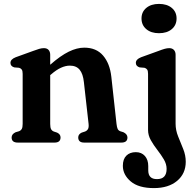

<svg xmlns="http://www.w3.org/2000/svg" viewBox="-20 -730 1001 983"><path d="M237 -449.5V-398.5Q290 -445 332 -465.5Q374 -486 411.5 -486Q473 -486 507.8 -445.5Q542.5 -405 550 -337L576.5 -96Q578.5 -78 582.5 -69.8Q586.5 -61.5 596 -58L612 -53Q632.5 -43 632.5 -26Q632.5 0 601.5 0H411Q380.5 0 380.5 -26.5Q380.5 -42.5 398 -51L415 -56.5Q424.5 -60 430 -68.5Q435.5 -77 433.5 -96L409.5 -309.5Q405 -352 387.8 -373Q370.5 -394 337.5 -394Q316 -394 292.2 -383.2Q268.5 -372.5 241.5 -349L237 -345.5V-95.5Q237 -76.5 241.8 -68.2Q246.5 -60 256 -56.5L272.5 -51Q290 -42.5 290 -26.5Q290 0 259.5 0H71Q39.5 0 39.5 -26Q39.5 -43.5 60 -53L77 -58Q86.5 -61.5 91.2 -69.5Q96 -77.5 96 -95.5V-352Q96 -367.5 91.2 -374Q86.5 -380.5 77.5 -383L53 -385Q33.5 -391 33.5 -408Q33.5 -426.5 60.5 -437L149 -469Q168 -476 180.5 -479.8Q193 -483.5 205 -483.5Q220.5 -483.5 228.8 -474.2Q237 -465 237 -449.5ZM794 -560Q753.5 -560 729 -580.8Q704.5 -601.5 704.5 -635.5Q704.5 -669 729 -689.5Q753.5 -710 794 -710Q835 -710 859.5 -689.5Q884 -669 884 -635.5Q884 -601.5 859.5 -580.8Q835 -560 794 -560ZM879 -96.5Q879 -63.5 892 -31.5Q905 0.5 918 32.8Q931 65 931 98Q931 159 886.8 196Q842.5 233 768 233Q689.5 233 649.2 198.8Q609 164.5 609 119Q609 84.5 627 66.8Q645 49 675.5 49Q704.5 49 721.8 68.5Q739 88 739 120V142Q739 187.5 784 187Q833 187 833 134.5Q833 110 818.8 86Q804.5 62 785.5 37.5Q766.5 13 752.2 -12.2Q738 -37.5 738 -64.5V-352Q738 -367.5 733.2 -374Q728.5 -380.5 719.5 -383L695 -385Q675.5 -391 675.5 -408Q675.5 -426.5 702.5 -437L791 -469Q810.5 -476.5 823 -480Q835.5 -483.5 846.5 -483.5Q862 -483.5 870.5 -474.2Q879 -465 879 -449.5Z"/></svg>

Font: Fraunces 9pt Soft SemiBold
Style: Regular
Weight: 600
Version: Version 1.000;[b76b70a41]